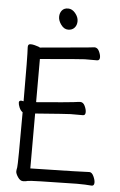

<svg xmlns="http://www.w3.org/2000/svg" viewBox="-60 -942 621 993"><g transform="rotate(5 250.0 -445.0)"><path d="M454 2Q422 -1 377 -1Q132 3 122.5 6.5Q113 10 98 10Q83 10 71 -8Q59 -26 59 -37Q59 -45 62 -58.5Q65 -72 65 -345Q54 -352 47.5 -367.5Q41 -383 41 -393Q41 -404 53 -404L65 -402Q65 -643 62 -679V-685Q62 -699 76 -699Q86 -699 97 -696Q108 -693 117 -690L125 -686L370 -708Q399 -712 406 -712Q422 -712 430.5 -694Q439 -676 439 -663Q439 -646 425 -646H361Q346 -646 130 -627V-403Q301 -417 322 -420Q350 -424 358 -424Q373 -424 381.5 -406Q390 -388 390 -374Q390 -357 377 -357H313Q299 -357 130 -344V-59Q418 -65 436 -67Q449 -67 458 -48Q467 -29 467 -15Q467 2 454 2ZM262 -791Q241 -791 225.5 -812Q210 -833 210 -853Q210 -873 221 -886.5Q232 -900 253 -900Q274 -900 290.5 -880Q307 -860 307 -839Q307 -818 295 -804.5Q283 -791 262 -791Z"/></g></svg>

Font: LXGW WenKai Mono Lite
Style: Regular
Weight: 400
Monospace: yes
Designer: LXGW / Fontworks Inc.
Foundry: LXGW / Fontworks Inc.
Version: Version 1.520; June 14, 2025